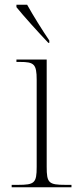

<svg xmlns="http://www.w3.org/2000/svg" viewBox="-20 -786 328 806"><path d="M183 -606H187V-616C159 -657 119 -721 94 -766H49V-756C77 -721 141 -650 183 -606ZM29 0H280V-10H255C184 -10 176 -18 176 -86V-536H49V-526H64C123 -526 134 -517 134 -451V-85C134 -18 125 -10 56 -10H29Z"/></svg>

Font: Noto Serif Display ExtraLight
Style: Regular
Weight: 200
Designer: Monotype Design Team
Foundry: Monotype Imaging Inc.
Version: Version 2.009